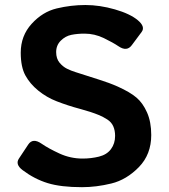

<svg xmlns="http://www.w3.org/2000/svg" viewBox="-20 -737 679 773"><path d="M70.8 -52.2Q40.5 -75.2 56.2 -98.6L93.8 -155.3Q112.3 -183.1 147.9 -158.2Q175.3 -139.2 219.5 -118.9Q263.7 -98.6 312.5 -98.6Q346.7 -98.6 378.4 -106.4Q410.2 -114.3 426.8 -136.7Q443.4 -159.2 443.4 -189.9Q443.4 -211.9 436 -228.5Q428.7 -245.1 412.1 -255.9Q395.5 -266.6 377.9 -273.9Q347.2 -286.6 300.5 -299.1Q253.9 -311.5 208.5 -329.1Q168 -344.7 134.3 -372.1Q100.6 -399.4 82 -433.6Q63.5 -467.8 63.5 -524.9Q63.5 -592.8 107.4 -641.1Q151.4 -689.5 208.5 -703.1Q265.6 -716.8 323.7 -716.8Q381.3 -716.8 442.6 -699.2Q503.9 -681.6 535.2 -655.3Q565.9 -629.4 550.3 -608.4L510.7 -555.2Q490.7 -527.8 457 -550.8Q435.5 -565.4 398.2 -583.5Q360.8 -601.6 320.3 -601.6Q291.5 -601.6 267.3 -596.7Q243.2 -591.8 224.6 -573.2Q206.1 -554.7 206.1 -527.3Q206.1 -501 219.7 -484.6Q233.4 -468.3 250 -460.2Q266.6 -452.1 283.7 -446.8Q336.4 -429.7 377.9 -416.7Q419.4 -403.8 454.6 -388.2Q503.4 -366.2 529.3 -344.2Q555.2 -322.3 572 -284.2Q588.9 -246.1 588.9 -193.4Q588.9 -115.2 539.1 -64.2Q489.3 -13.2 428.5 1.7Q367.7 16.6 310.1 16.6Q225.1 16.6 171.9 0.2Q118.7 -16.1 70.8 -52.2Z"/></svg>

Font: Istok
Style: Bold
Weight: 700
Designer: Andrey V. Panov
Foundry: Andrey V. Panov
Version: Version 1.0.1